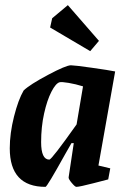

<svg xmlns="http://www.w3.org/2000/svg" viewBox="-20 -718 501 747"><path d="M363 -74 409 -63 401 -20Q397 -19 343 -5Q289 9 277 9Q272 9 259 -6.5Q246 -22 247 -28L267 -161H258L234 -119Q163 9 157 9Q18 9 18 -141Q18 -199 34.5 -264.5Q51 -330 72 -366Q96 -389 166.5 -426.5Q237 -464 256 -464Q269 -464 336.5 -454.5Q404 -445 428 -440ZM278 -234 303 -382Q274 -391 247 -395.5Q220 -400 212 -398Q197 -394 180 -361Q163 -328 151.5 -276Q140 -224 140 -165Q140 -97 172 -97Q181 -97 278 -234ZM175 -611 183 -647 244 -698 365 -559 331 -519Z"/></svg>

Font: Grenze SemiBold
Style: Italic
Weight: 600
Italic angle: -10°
Designer: Renata Polastri
Foundry: Omnibus-Type
Version: Version 1.002; ttfautohint (v1.8)